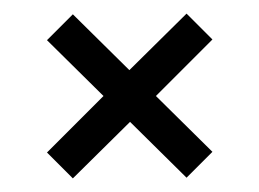

<svg xmlns="http://www.w3.org/2000/svg" viewBox="-20 -439 381 282"><path d="M87 -177 49 -215 132 -298 49 -380 87 -418 170 -336 254 -419 292 -381 209 -298 292 -216 254 -178 171 -260Z"/></svg>

Font: Bricolage Grotesque 10pt Condensed ExtraLight
Style: Regular
Weight: 200
Width: 3
Designer: Mathieu Triay
Foundry: Atelier Triay
Version: Version 1.000; ttfautohint (v1.8.4.7-5d5b);gftools[0.9.32]